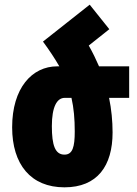

<svg xmlns="http://www.w3.org/2000/svg" viewBox="-20 -792 588 822"><path d="M164 -614C192 -576 215 -541 234 -508H225C117 -508 32 -415 32 -247C32 -88 112 10 256 10C397 10 462 -82 462 -225C462 -274 457 -324 447 -373H533V-508H404C391 -538 377 -567 360 -597L448 -667L364 -772ZM257 -373H286C296 -329 300 -283 300 -229C300 -163 291 -130 256 -130C216 -130 202 -170 202 -252C202 -335 224 -373 257 -373Z"/></svg>

Font: Noto Sans Armenian ExtraCondensed Black
Style: Regular
Weight: 900
Width: 2
Designer: Monotype Design Team
Foundry: Monotype Imaging Inc.
Version: Version 2.008